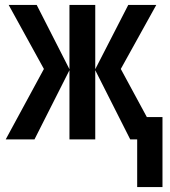

<svg xmlns="http://www.w3.org/2000/svg" viewBox="-20 -562 685 774"><path d="M610 -542H497L364 -283V-542H260V-283L128 -542H15L157 -284L3 0H119L260 -279V0H364V-279L505 0H533V192H635V-90H572L467 -284Z"/></svg>

Font: Noto Sans Display Condensed Medium
Style: Regular
Weight: 500
Width: 3
Designer: Monotype Design Team
Foundry: Monotype Imaging Inc.
Version: Version 1.900